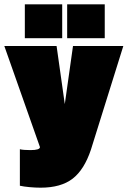

<svg xmlns="http://www.w3.org/2000/svg" viewBox="-26 -707 591 889"><path d="M115 -12Q137 -12 148 -15.5Q159 -19 159 -26L-6 -494H236L274 -225L312 -494H545L395 -14Q364 79 310 120.5Q256 162 162 162Q138 162 111 159.5Q84 157 66 153V-16Q73 -14 86.5 -13Q100 -12 115 -12ZM459 -687V-530H285V-687ZM262 -687V-530H89V-687Z"/></svg>

Font: Blinker Black
Style: Regular
Weight: 900
Designer: Juergen Huber
Foundry: supertype
Version: Version 1.017;hotconv 1.0.117;makeotfexe 2.5.65602